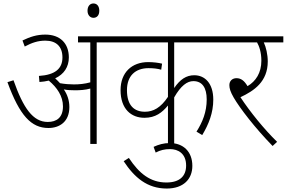

<svg xmlns="http://www.w3.org/2000/svg" viewBox="-20 -832 1658 1110"><path d="M381 -213C381 -252 369 -286 349 -315C369 -311 392 -310 414 -310C443 -310 473 -312 502 -320V0H539V-587H642V-622H431V-587H502V-356C470 -347 438 -344 407 -344C383 -344 355 -346 327 -351C318 -361 309 -370 299 -379C350 -403 378 -445 378 -500C378 -582 327 -632 242 -632C192 -632 154 -619 110 -598L123 -563C164 -585 200 -597 242 -597C305 -597 341 -563 341 -500C341 -436 300 -399 205 -393L208 -358C227 -359 245 -362 262 -366C310 -326 344 -276 344 -217C344 -152 307 -127 256 -127C171 -127 115 -206 58 -368L23 -357C94 -163 161 -92 260 -92C324 -92 381 -128 381 -213Z M486 -770C486 -744 502 -729 520 -729C540 -729 554 -743 554 -770C554 -796 541 -812 520 -812C500 -812 486 -796 486 -770Z M1274 -587V-622H628V-587H951V-272C909 -209 866 -186 818 -186C757 -186 714 -221 714 -311C714 -393 762 -438 839 -438C868 -438 892 -435 912 -429L917 -464C897 -469 866 -473 837 -473C742 -473 677 -413 677 -311C677 -201 739 -151 815 -151C879 -151 917 -181 951 -222V0H987V-269C1026 -337 1062 -363 1098 -363C1149 -363 1175 -325 1175 -257C1175 -185 1151 -126 1116 -71L1149 -51C1187 -114 1213 -180 1213 -256C1213 -351 1164 -397 1103 -397C1057 -397 1021 -373 987 -323V-587Z M868 17 880 50C907 36 932 30 963 30C1009 30 1056 55 1056 125C1056 186 1019 223 942 223C850 223 785 172 725 81L695 100C757 194 831 258 944 258C1041 258 1092 203 1092 127C1092 44 1039 -5 962 -5C926 -5 896 4 868 17Z M1582 -12C1508 -84 1426 -185 1370 -270C1449 -307 1528 -360 1528 -477C1528 -516 1518 -560 1505 -587H1618V-622H1260V-587H1466C1478 -566 1491 -531 1491 -481C1491 -411 1459 -362 1411 -334C1392 -366 1373 -380 1347 -380C1323 -380 1306 -364 1306 -340C1306 -321 1312 -301 1331 -268C1367 -206 1453 -94 1556 12Z"/></svg>

Font: Noto Sans SemiCondensed ExtraLight
Style: Italic
Weight: 200
Width: 4
Italic angle: -12°
Designer: Monotype Design Team
Foundry: Monotype Imaging Inc.
Version: Version 2.013